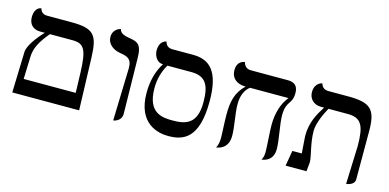

<svg xmlns="http://www.w3.org/2000/svg" viewBox="-59 -874 2434 1201"><g transform="rotate(15 1158.0 -274.0)"><path d="M184 -413H330C406 -413 426 -379 431 -231L435 -100H98L103 -246C104 -300 132 -352 184 -413ZM51 0H484L473 -341C468 -485 440 -520 294 -520H138C112 -520 97 -532 91 -555C91 -555 47 -555 47 -486C47 -445 72 -413 120 -413H151C110 -370 60 -305 59 -263Z M706 6C706 6 759 0 759 -51L753 -406C753 -504 722 -510 667 -519C646 -523 610 -529 605 -559C605 -559 554 -550 554 -494C554 -453 589 -421 638 -413C691 -405 716 -393 716 -336Z M1101 -413C1197 -413 1222 -355 1222 -249C1222 -108 1149 -90 1065 -90C1000 -90 903 -94 903 -257C903 -313 917 -366 945 -413ZM1062 11C1159 11 1258 -21 1258 -266C1258 -464 1187 -520 1083 -520H949C922 -520 906 -534 901 -557C901 -557 855 -555 855 -486C855 -465 869 -414 916 -414C881 -360 863 -293 863 -215C863 -16 997 11 1062 11Z M1718 -299C1718 -396 1763 -378 1763 -454C1763 -499 1741 -520 1696 -520H1456C1429 -520 1413 -537 1408 -560C1408 -560 1357 -559 1357 -494C1357 -448 1388 -413 1451 -413C1393 -357 1381 -296 1381 -215C1381 -157 1386 -98 1386 -68C1386 -40 1383 -16 1371 2C1371 2 1450 0 1450 -93C1450 -155 1431 -232 1431 -294C1431 -348 1448 -389 1480 -413H1729C1692 -368 1670 -302 1670 -223C1670 -181 1678 -91 1678 -49C1678 -28 1674 -11 1665 2C1665 2 1741 0 1741 -85C1741 -146 1718 -241 1718 -299Z M2216 12C2216 12 2270 9 2270 -33V-344C2270 -487 2231 -520 2085 -520H1959C1932 -520 1916 -534 1910 -557C1910 -557 1861 -550 1861 -487C1861 -446 1891 -413 1938 -413H1959.7C1925.1 -358.6 1891 -299.9 1891 -212C1891 -202 1897 -135 1899 -100H1838L1821 0H1956L1962 -58C1962 -101 1934 -173 1934 -256C1934 -306.1 1966.8 -374.6 1987.9 -413H2113C2201 -413 2225 -368 2225 -234Z"/></g></svg>

Font: Libertinus Serif
Style: Regular
Weight: 400
Designer: Philipp H. Poll
Foundry: Khaled Hosny
Version: Version 6.2